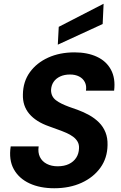

<svg xmlns="http://www.w3.org/2000/svg" viewBox="-20 -991 647 1023"><path d="M269 12Q193 12 137 -14Q81 -40 53.5 -89.5Q26 -139 37 -211H186Q181 -179 192.5 -155Q204 -131 229 -118Q254 -105 287 -105Q322 -105 347 -117Q372 -129 386 -150.5Q400 -172 401 -201Q402 -221 393.5 -236Q385 -251 369.5 -262.5Q354 -274 333.5 -283Q313 -292 289 -300.5Q265 -309 241 -318Q172 -342 136 -384.5Q100 -427 102 -488Q103 -556 139 -606Q175 -656 236.5 -684Q298 -712 377 -712Q446 -712 496.5 -688.5Q547 -665 571.5 -619Q596 -573 588 -508H438Q442 -534 432 -553.5Q422 -573 401.5 -583.5Q381 -594 353 -594Q323 -594 300.5 -583.5Q278 -573 265.5 -554.5Q253 -536 252 -511Q252 -494 258.5 -480.5Q265 -467 278 -457Q291 -447 308.5 -438.5Q326 -430 347.5 -422Q369 -414 393 -406Q426 -394 455.5 -377.5Q485 -361 507.5 -338.5Q530 -316 542 -286Q554 -256 553 -218Q552 -149 515 -97.5Q478 -46 414.5 -17Q351 12 269 12ZM288 -753 293 -848 532 -971 527 -863Z"/></svg>

Font: DM Sans 18pt ExtraBold
Style: Italic
Weight: 800
Italic angle: -10°
Designer: Colophon Foundry, Jonny Pinhorn
Foundry: Colophon Foundry
Version: Version 4.004;gftools[0.9.30]